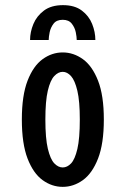

<svg xmlns="http://www.w3.org/2000/svg" viewBox="-20 -716 490 747"><path d="M224 11Q182 11 145.8 -15.2Q109.5 -41.5 87.2 -99.2Q65 -157 65 -251Q65 -344.5 87.2 -402Q109.5 -459.5 145.8 -485.8Q182 -512 224 -512Q266 -512 302.5 -485.8Q339 -459.5 361.5 -402Q384 -344.5 384 -251Q384 -157 361.5 -99.2Q339 -41.5 302.5 -15.2Q266 11 224 11ZM224 -64.5Q241.5 -64.5 256.5 -80.2Q271.5 -96 281 -136.5Q290.5 -177 290.5 -251Q290.5 -322.5 281 -362.8Q271.5 -403 256.5 -419.8Q241.5 -436.5 224 -436.5Q206.5 -436.5 191 -420Q175.5 -403.5 166 -363.2Q156.5 -323 156.5 -251Q156.5 -177.5 166.2 -137Q176 -96.5 191.2 -80.5Q206.5 -64.5 224 -64.5ZM225 -696Q270.5 -696 298.2 -675Q326 -654 338.5 -622.8Q351 -591.5 351 -560.5H278.5Q278.5 -572 274.8 -590.5Q271 -609 259.2 -624Q247.5 -639 224 -639Q200 -639 188.5 -624Q177 -609 173.2 -590.5Q169.5 -572 169.5 -560.5H97Q97 -591.5 110 -622.8Q123 -654 151.2 -675Q179.5 -696 225 -696Z"/></svg>

Font: Trispace Condensed
Style: Regular
Weight: 400
Width: 3
Designer: Tyler Finck
Foundry: Etcetera Type Company
Version: Version 1.210; ttfautohint (v1.8.3)